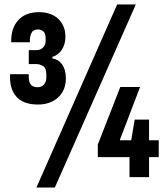

<svg xmlns="http://www.w3.org/2000/svg" viewBox="-20 -788 747 854"><path d="M149 -323Q83 -323 52 -359Q21 -395 25 -458H108Q106 -428 115.5 -414Q125 -400 146 -400Q165 -400 175.5 -412Q186 -424 186 -443V-458Q186 -485 171.5 -494Q157 -503 142 -503H108V-565H141Q161 -565 172 -577Q183 -589 183 -605V-619Q183 -638 173.5 -647.5Q164 -657 149 -657Q128 -657 120 -641.5Q112 -626 113 -600H30Q28 -661 60.5 -697.5Q93 -734 154 -734Q190 -734 216 -720.5Q242 -707 256.5 -682.5Q271 -658 271 -625Q271 -592 255.5 -567.5Q240 -543 213 -535V-528Q240 -524 256.5 -501Q273 -478 273 -439Q273 -403 257 -377Q241 -351 213 -337Q185 -323 149 -323ZM142 46 501 -768H584L224 46ZM415 -89V-145L515 -401H603L514 -168V-164H686V-89ZM556 0V-118L579 -256H643V0Z"/></svg>

Font: Hubot Sans Condensed SemiBold
Style: Regular
Weight: 600
Width: 3
Designer: Deni Anggara
Foundry: GitHub, Inc., Subsidiary of Microsoft Corporation
Version: Version 2.000